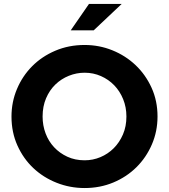

<svg xmlns="http://www.w3.org/2000/svg" viewBox="-20 -938 853 969"><path d="M38 0ZM775 -350Q775 -275 746.5 -209Q718 -143 668.5 -94Q619 -45 552 -17Q485 11 407 11Q333 11 266 -15.5Q199 -42 148.5 -89.5Q98 -137 68 -203.5Q38 -270 38 -350Q38 -423 65.5 -488.5Q93 -554 142 -603.5Q191 -653 259 -682Q327 -711 407 -711Q481 -711 547.5 -684Q614 -657 664.5 -609Q715 -561 745 -495Q775 -429 775 -350ZM618 -350Q618 -397 601.5 -437.5Q585 -478 556.5 -507.5Q528 -537 489.5 -554Q451 -571 407 -571Q366 -571 327.5 -555.5Q289 -540 259.5 -511.5Q230 -483 212.5 -442Q195 -401 195 -350Q195 -305 210 -265Q225 -225 253 -195Q281 -165 320 -147Q359 -129 407 -129Q449 -129 487 -145Q525 -161 554 -190Q583 -219 600.5 -259.5Q618 -300 618 -350ZM429 -918H594L453 -785H337Z"/></svg>

Font: Rosa Sans
Style: Bold
Weight: 700
Designer: Pentagram / MCKL
Foundry: Pentagram / MCKL
Version: Version 1.005;September 16, 2019;FontCreator 11.5.0.2425 64-